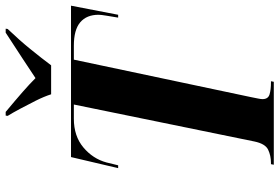

<svg xmlns="http://www.w3.org/2000/svg" viewBox="-174 -810 984 676"><g transform="rotate(-90 318.0 -472.0)"><path d="M76 0 78 -10H83Q108 -10 129 -20Q150 -30 158 -69L288 -704H238Q177 -704 137 -670.5Q97 -637 84 -589L74 -548H64L103 -714H636L604 -548H594Q597 -567 600.5 -587.5Q604 -608 604 -617Q604 -659 577.5 -681.5Q551 -704 495 -704H446L314 -80Q311 -65 309 -55Q307 -45 307 -40Q307 -20 323.5 -15Q340 -10 366 -10H370L368 0ZM324 -784Q316 -809 301.5 -838Q287 -867 272.5 -894Q258 -921 248 -937L249 -944H262Q304 -909 332 -884.5Q360 -860 381 -839Q410 -858 449 -884Q488 -910 541 -944H555L554 -937Q514 -895 483.5 -857.5Q453 -820 426 -784Z"/></g></svg>

Font: Noto Serif Display ExtraCondensed ExtraBold
Style: Italic
Weight: 800
Width: 2
Italic angle: -12°
Designer: Monotype Design Team
Foundry: Monotype Imaging Inc.
Version: Version 2.009